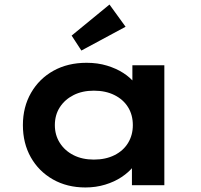

<svg xmlns="http://www.w3.org/2000/svg" viewBox="-20 -817 888 847"><path d="M357 10Q276 10 213.5 -25.5Q151 -61 116 -123Q81 -185 81 -265Q81 -345 117 -407.5Q153 -470 216 -505Q279 -540 362 -540Q411 -540 452 -527.5Q493 -515 524 -495Q555 -475 574.5 -450Q594 -425 598 -401L564 -400V-529H705V0H562V-138L592 -133Q588 -107 568 -82Q548 -57 516.5 -36Q485 -15 444 -2.5Q403 10 357 10ZM394 -113Q446 -113 485 -132.5Q524 -152 545 -186.5Q566 -221 566 -265Q566 -310 545 -344Q524 -378 485 -397.5Q446 -417 394 -417Q343 -417 304.5 -397.5Q266 -378 244 -344Q222 -310 222 -265Q222 -221 244 -186.5Q266 -152 304.5 -132.5Q343 -113 394 -113ZM339 -594 296 -660 463 -797 534 -699Z"/></svg>

Font: Lexend Giga SemiBold
Style: Regular
Weight: 600
Designer: Bonnie Shaver-Troup, Thomas Jockin
Foundry: Lexend
Version: Version 1.007